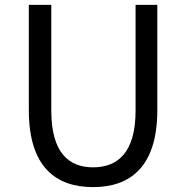

<svg xmlns="http://www.w3.org/2000/svg" viewBox="-20 -753 761 786"><path d="M361 13C510 13 624 -67 624 -302V-733H535V-300C535 -124 458 -68 361 -68C265 -68 190 -124 190 -300V-733H98V-302C98 -67 211 13 361 13Z"/></svg>

Font: ChiuKong Gothic CL
Style: Regular
Weight: 400
Designer: Ryoko NISHIZUKA 西塚涼子 (kana, bopomofo & ideographs); Paul D. Hunt (Latin, Greek & Cyrillic); Sandoll Communications 산돌커뮤니
Foundry: Adobe
Version: Version 1.300